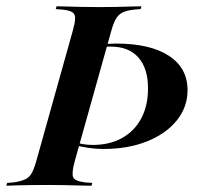

<svg xmlns="http://www.w3.org/2000/svg" viewBox="-46 -591 633 611"><path d="M283.1 -116.9Q258.1 -116.9 234.3 -120.6Q210.5 -124.2 191.1 -129.8L193.5 -138.7Q203.2 -134.7 218.1 -132.3Q233.1 -129.8 249.2 -129.8Q303.2 -129.8 342.7 -152Q382.3 -174.2 403.6 -214.5Q425 -254.8 425 -309.7Q425 -373.4 394.4 -408.1Q363.7 -442.7 306.5 -442.7Q297.6 -442.7 288.7 -442.3Q279.8 -441.9 272.6 -441.1L275 -450Q287.9 -450.8 300 -451.6Q312.1 -452.4 323.4 -452.4Q431.5 -452.4 491.1 -413.7Q550.8 -375 550.8 -304Q550.8 -250 516.5 -207.7Q482.3 -165.3 421.8 -141.1Q361.3 -116.9 283.1 -116.9ZM107.3 -2.4Q79 -2.4 54 -2Q29 -1.6 8.9 -1.2Q-11.3 -0.8 -25.8 0L-23.4 -8.9L-3.2 -10.5Q19.4 -13.7 33.1 -19.8Q46.8 -25.8 54.4 -39.1Q62.1 -52.4 69.4 -78.2L185.5 -492.7Q192.7 -518.5 193.1 -532.3Q193.5 -546 184.3 -552Q175 -558.1 152.4 -560.5L131.5 -562.1L133.9 -571Q148.4 -571 168.5 -570.2Q188.7 -569.4 214.1 -569Q239.5 -568.5 268.5 -568.5H271Q299.2 -568.5 324.2 -569Q349.2 -569.4 369.4 -570.2Q389.5 -571 404 -571L401.6 -562.1L381.5 -560.5Q358.1 -558.1 344.8 -551.6Q331.5 -545.2 323.4 -531.9Q315.3 -518.5 308.1 -492.7L191.9 -78.2Q181.5 -40.3 186.7 -27.4Q191.9 -14.5 225 -10.5L247.6 -8.9L245.2 0Q234.7 0 220.2 -0.4Q205.6 -0.8 188.3 -1.2Q171 -1.6 150.8 -2Q130.6 -2.4 108.9 -2.4H109.7Z"/></svg>

Font: Playfair 144pt
Style: Bold Italic
Weight: 700
Italic angle: -15.6°
Designer: Claus Eggers Sørensen
Foundry: Claus Eggers Sørensen
Version: Version 2.203